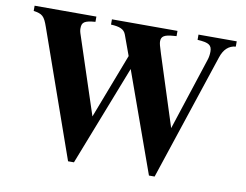

<svg xmlns="http://www.w3.org/2000/svg" viewBox="-76 -781 1151 900"><g transform="rotate(10 500.0 -330.5)"><path d="M981 -676H799V-651C853 -648 868 -638 868 -607C868 -594 866 -579 861 -565L749 -222L641 -558C630 -592 627 -604 627 -614C627 -638 642 -647 686 -650L699 -651V-676H387V-651C428 -649 450 -641 459 -616L494 -520L376 -212L256 -576C250 -593 249 -600 249 -609C249 -638 261 -647 313 -651V-676H19V-651C61 -645 71 -636 88 -587L300 15H328L514 -462L685 15H712L912 -587C925 -627 948 -648 981 -651Z"/></g></svg>

Font: XITS Math
Style: Bold
Weight: 700
Designer: MicroPress Inc., with final additions and corrections provided by Coen Hoffman, Elsevier (retired)
Version: Version 1.302